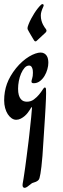

<svg xmlns="http://www.w3.org/2000/svg" viewBox="-40 -569 301 923"><path d="M154.8 -316.4Q165.5 -316.4 172.9 -312Q180.2 -307.6 184.6 -300.8Q189 -293.9 190.7 -285.2Q192.4 -276.4 192.4 -267.1Q192.4 -252.9 187.7 -236.1Q183.1 -219.2 174.1 -204.1Q165 -189 151.9 -179Q138.7 -168.9 122.1 -168.9Q111.3 -168.9 111.3 -176.8Q111.3 -182.1 114.7 -192.1Q118.2 -202.1 118.2 -219.2Q118.2 -223.6 117.7 -229.5Q117.2 -235.4 115.2 -240.7Q113.3 -246.1 109.9 -250Q106.4 -253.9 100.1 -253.9Q87.9 -253.9 78.1 -242.9Q68.4 -231.9 61.3 -215.3Q54.2 -198.7 50.5 -179.2Q46.9 -159.7 46.9 -142.6Q46.9 -124.5 50.3 -112.5Q53.7 -100.6 59.6 -93.3Q65.4 -85.9 73 -83Q80.6 -80.1 88.9 -80.1Q108.4 -80.1 122.8 -90.8Q137.2 -101.6 147.7 -114.3Q158.2 -127 164.8 -137.7Q171.4 -148.4 175.3 -148.4Q180.7 -148.4 181.2 -139.6Q181.6 -130.9 181.6 -119.6Q181.6 -110.8 180.9 -93Q180.2 -75.2 179 -53.2Q177.7 -31.2 176.3 -6.8Q174.8 17.6 173.3 39.8Q171.9 62 170.7 80.1Q169.4 98.1 168.9 107.9Q166.5 150.4 164.1 180.4Q161.6 210.4 159.2 231.4Q156.7 252.4 154.5 265.4Q152.3 278.3 149.9 287.1Q147.9 294.4 142.8 298.6Q137.7 302.7 131.8 305.2Q126 307.6 120.4 309.1Q114.7 310.5 111.8 313Q99.1 323.2 91.6 328.6Q84 334 78.6 334Q74.7 334 71.5 331.1Q68.4 328.1 68.4 321.3Q68.4 318.8 69.1 313.2Q69.8 307.6 70.8 303.7Q70.8 302.2 71.5 299.3Q72.3 296.4 73.2 289.1Q74.2 281.7 76.2 269.3Q78.1 256.8 81.1 235.8Q84 214.8 87.9 184.3Q91.8 153.8 97.2 110.8Q98.6 100.1 100.6 81.5Q102.5 63 105 40.8Q107.4 18.6 109.9 -5.4Q112.3 -29.3 113.8 -50.8Q113.8 -53.7 112.3 -53.7Q110.8 -53.7 108.6 -49.8Q106.4 -45.9 102.5 -39.8Q98.6 -33.7 93 -26.4Q87.4 -19 79.1 -11.7Q70.8 -4.4 60.1 1.2Q49.3 6.8 37.6 6.8Q26.4 6.8 15.9 -0.5Q5.4 -7.8 -2.7 -20.3Q-10.7 -32.7 -15.4 -49.8Q-20 -66.9 -20 -86.4Q-20 -128.9 -6.6 -166Q6.8 -203.1 37.1 -241.2Q51.8 -259.3 67.9 -273.4Q84 -287.6 99.9 -297.1Q115.7 -306.6 130.1 -311.5Q144.5 -316.4 154.8 -316.4ZM94.2 -425.8Q92.3 -428.7 92.3 -432.1Q92.3 -437 93.8 -442.1Q95.2 -447.3 97.7 -453.1Q102.5 -465.3 109.6 -478.8Q116.7 -492.2 124.8 -504.9Q132.8 -517.6 141.1 -528.1Q149.4 -538.6 156.7 -545.4Q159.2 -547.4 160.4 -548.3Q161.6 -549.3 164.6 -549.3Q166.5 -549.3 168.2 -547.6Q169.9 -545.9 169.9 -543.5Q169.9 -540.5 168 -536.6Q162.6 -524.9 159.4 -514.6Q156.2 -504.4 156.2 -494.6Q156.2 -481 159.4 -469.7Q162.6 -458.5 167 -450.2Q171.4 -441.9 175 -436.8Q178.7 -431.6 179.7 -430.7Q183.6 -425.3 183.6 -421.9Q183.6 -417 179.7 -413.1L138.2 -374.5Q135.7 -372.6 134.5 -371.3Q133.3 -370.1 130.4 -370.1Q127 -370.1 124 -374.5Q122.6 -376.5 118.2 -384Q113.8 -391.6 108.6 -400.1Q103.5 -408.7 99.4 -416Q95.2 -423.3 94.2 -425.8Z"/></svg>

Font: Engagement
Style: Regular
Weight: 400
Designer: Astigmatic (AOETI)
Foundry: Astigmatic (AOETI)
Version: Version 1.000